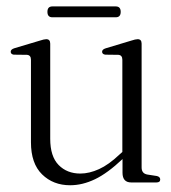

<svg xmlns="http://www.w3.org/2000/svg" viewBox="-20 -554 519 583"><path d="M74 -122V-372.5Q74 -386.5 62 -387.5L21.5 -388Q12.5 -389.5 12.5 -397Q12.5 -404 23.5 -407.5L100.5 -430.5Q114 -435 120.5 -435Q132.5 -435 132.5 -421.5V-132.5Q132.5 -79 158 -53Q183.5 -27 224 -27Q251 -27 280.8 -40.5Q310.5 -54 343 -85L351.5 -92.5V-372.5Q351.5 -386.5 339.5 -387.5L299.5 -388Q290 -389.5 290 -397Q290 -404 301.5 -407.5L378 -430.5Q391.5 -435 398 -435Q410 -435 410 -421.5V-45.5Q410 -27 427.5 -24L456.5 -19.5Q466.5 -17 466.5 -9Q466.5 0 455 0H378.5Q352 0 352 -29.5V-71Q306.5 -28 268.5 -9.8Q230.5 8.5 193 8.5Q141.5 8.5 107.8 -24.5Q74 -57.5 74 -122ZM124 -518Q124 -534.5 139 -534.5H331.5Q346.5 -534.5 346.5 -518Q346.5 -501.5 331.5 -501.5H139Q124 -501.5 124 -518Z"/></svg>

Font: Fraunces 144pt Soft Light
Style: Regular
Weight: 300
Version: Version 1.000;[0bf87f6ff]